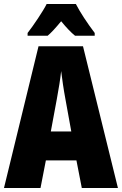

<svg xmlns="http://www.w3.org/2000/svg" viewBox="-20 -947 614 967"><path d="M362 -927H215C198 -892 146 -815 119 -781V-767H220C237 -781 260 -806 288 -840C315 -807 338 -783 358 -767H457V-781C417 -834 385 -883 362 -927ZM392 0H574L398 -714H174L0 0H184L211 -139H365ZM310 -445 339 -285H236L266 -447C276 -500 284 -551 288 -589C293 -549 300 -498 310 -445Z"/></svg>

Font: Noto Sans Armenian ExtraCondensed Black
Style: Regular
Weight: 900
Width: 2
Designer: Monotype Design Team
Foundry: Monotype Imaging Inc.
Version: Version 2.008